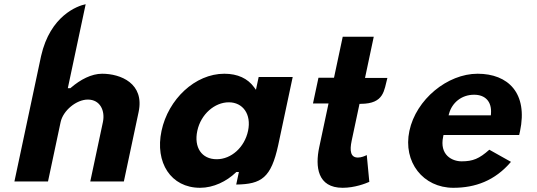

<svg xmlns="http://www.w3.org/2000/svg" viewBox="-20 -879 2555 914"><path d="M208.5 -15 268.5 -297.5C280.3 -353.2 344 -405 398.1 -405C457 -405 481.3 -351.6 469.8 -297.5L409.7 -15H569.6L639.8 -345.5C668.9 -482.3 553.9 -528 466.1 -528C415.4 -528 362.8 -500.3 317.3 -461.2L314.8 -459H302.8L387.8 -858.9C348.5 -851.2 219.1 -804.3 175.6 -612.4L48.6 -15Z M932.4 15C996.8 15 1058.6 -15.9 1102.3 -57.5L1104.9 -60.1H1117.2L1104.5 -0.5C1225.1 -2.1 1270.5 -32.7 1304.4 -188.2L1373.4 -512.6H1211.4L1198.4 -451.6L1189 -464.4C1159.2 -505.1 1111.8 -528 1047.9 -528C908.8 -528 780.9 -406.7 748.9 -256C716.8 -105.3 793.3 15 932.4 15ZM1069.3 -392C1135.9 -392 1177.7 -335.4 1160.8 -256C1144.2 -177.7 1081.1 -121 1011.7 -121C939.5 -121 902.6 -177.8 919.2 -256C936.1 -335.5 1001.9 -392 1069.3 -392Z M1496 -508.9 1469.9 -386.4H1543.9L1499.5 -177.5C1480.1 -86.1 1490.8 15 1611.2 15C1668.5 15 1720.1 -5.3 1738.1 -13.3L1726 -140.8C1716.5 -136.1 1700.2 -129 1683.7 -129C1649 -129 1643.7 -160.2 1654.2 -209.6L1691.4 -384.6L1698 -384.7C1810.2 -385.2 1808 -450 1824.1 -507.9H1717.6L1759.2 -704H1611.5L1570 -508.9Z M2455.4 -253.6C2494.1 -435.9 2398.9 -528 2253.5 -528C2110 -528 1960.7 -405.7 1928.9 -256C1897.3 -107.3 1994.5 15 2138.1 15C2242.2 15 2335.9 -18.6 2412.4 -108.5L2309.4 -166.3C2261.1 -123.3 2231.2 -111 2177.3 -111C2132.4 -111 2071 -141 2089.7 -228.7L2091.3 -236.5H2451.5C2452.5 -240.4 2454.4 -249 2455.4 -253.6ZM2117.7 -338C2131.6 -388.9 2175.8 -428 2237 -428C2289.6 -428 2321.4 -396.2 2317.3 -338.6L2316.7 -330H2115.5Z"/></svg>

Font: Hussar Nova
Style: RgIta
Weight: 700
Foundry: Cannot Into Space Fonts
Version: Version 0.99